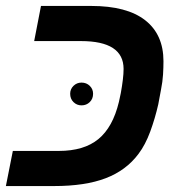

<svg xmlns="http://www.w3.org/2000/svg" viewBox="-31 -626 604 646"><path d="M501.5 -274.9Q490.7 -227.5 474.4 -183.1Q458 -138.7 435.1 -108.4Q393.6 -52.7 324.7 -26.4Q255.9 0 150.9 0H-11.2L12.2 -118.2H167Q251.5 -118.2 300 -158Q348.6 -197.8 369.1 -283.2L375.5 -313Q379.9 -337.4 382.3 -357.7Q384.8 -377.9 384.8 -394Q384.8 -487.8 241.2 -487.8H84L106.9 -606H275.9Q396 -606 457.5 -557.9Q519 -509.8 519 -419.9Q519 -399.9 517.6 -375.5Q516.1 -351.1 510.7 -324.2ZM205.1 -310.5Q205.1 -326.2 216.3 -337.2Q227.5 -348.1 243.2 -348.1Q259.8 -348.1 271 -337.2Q282.2 -326.2 282.2 -310.5Q282.2 -293.5 271 -282.5Q259.8 -271.5 243.2 -271.5Q227.5 -271.5 216.3 -282.5Q205.1 -293.5 205.1 -310.5Z"/></svg>

Font: Arimo
Style: Italic
Weight: 400
Italic angle: -12°
Designer: Steve Matteson
Foundry: Monotype Imaging Inc.
Version: Version 1.33